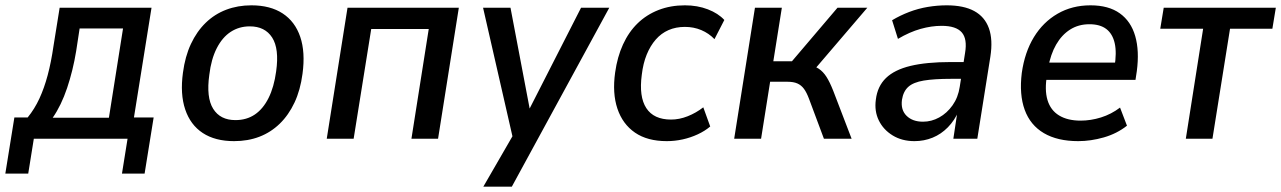

<svg xmlns="http://www.w3.org/2000/svg" viewBox="-47 -521 4811 721"><path d="M-27 131 7 -80H57Q83 -112 101 -151Q119 -190 132 -238.5Q145 -287 154 -349L177 -492H522L456 -80H530L496 131H411L432 0H80L59 131ZM151 -79H362L415 -414H252L239 -329Q227 -256 205 -190.5Q183 -125 151 -79Z M832 9Q761 9 714.5 -21.5Q668 -52 648.5 -110Q629 -168 640 -248Q648 -309 670 -356Q692 -403 725.5 -435.5Q759 -468 802.5 -484.5Q846 -501 897 -501Q968 -501 1014.5 -470.5Q1061 -440 1080.5 -382.5Q1100 -325 1089 -244Q1081 -183 1059 -136Q1037 -89 1003.5 -56.5Q970 -24 927 -7.5Q884 9 832 9ZM837 -70Q879 -70 910 -91Q941 -112 961.5 -153Q982 -194 990 -253Q1002 -338 975 -380Q948 -422 891 -422Q851 -422 819.5 -401.5Q788 -381 767 -340Q746 -299 739 -240Q727 -155 753.5 -112.5Q780 -70 837 -70Z M1180 0 1258 -492H1676L1598 0H1498L1563 -412H1347L1281 0Z M1768 180 1887 -26 1884 20 1767 -492H1870L1946 -92H1931L2135 -492H2241L1875 180Z M2457 9Q2384 9 2337.5 -23Q2291 -55 2271.5 -113Q2252 -171 2263 -249Q2271 -307 2292.5 -354Q2314 -401 2347.5 -433.5Q2381 -466 2426 -483.5Q2471 -501 2525 -501Q2572 -501 2611 -486Q2650 -471 2673 -446L2636 -374Q2615 -396 2586.5 -408Q2558 -420 2525 -420Q2491 -420 2463.5 -408Q2436 -396 2415.5 -372.5Q2395 -349 2381.5 -316Q2368 -283 2363 -240Q2352 -158 2380 -115Q2408 -72 2473 -72Q2504 -72 2535.5 -84.5Q2567 -97 2594 -118L2620 -46Q2600 -29 2573 -16.5Q2546 -4 2516.5 2.5Q2487 9 2457 9Z M2710 0 2788 -492H2889L2857 -291H2927L3098 -492H3210L3003 -250L2985 -277Q3011 -274 3027.5 -263Q3044 -252 3056.5 -232.5Q3069 -213 3082 -180L3151 0H3047L2991 -150Q2982 -174 2972 -187.5Q2962 -201 2947.5 -207.5Q2933 -214 2910 -214H2845L2811 0Z M3387 9Q3340 9 3305 -12.5Q3270 -34 3253 -69Q3236 -104 3242 -147Q3248 -197 3280 -228Q3312 -259 3372 -273.5Q3432 -288 3523 -288H3585L3576 -225H3525Q3461 -225 3422 -218.5Q3383 -212 3364 -195Q3345 -178 3340 -146Q3335 -108 3357.5 -86Q3380 -64 3419 -64Q3451 -64 3480 -80Q3509 -96 3530 -125.5Q3551 -155 3557 -195L3577 -322Q3586 -375 3564.5 -399.5Q3543 -424 3489 -424Q3451 -424 3410 -412.5Q3369 -401 3325 -375L3303 -445Q3333 -463 3367 -476Q3401 -489 3437 -495Q3473 -501 3508 -501Q3572 -501 3611.5 -479.5Q3651 -458 3666.5 -415Q3682 -372 3672 -308L3623 0H3533L3549 -106H3554Q3538 -69 3512.5 -43Q3487 -17 3455 -4Q3423 9 3387 9Z M4002 9Q3924 9 3873 -21Q3822 -51 3801 -108.5Q3780 -166 3790 -247Q3801 -325 3835.5 -381.5Q3870 -438 3924.5 -469.5Q3979 -501 4048 -501Q4116 -501 4158 -471Q4200 -441 4216 -385.5Q4232 -330 4222 -254L4217 -221H3866L3876 -286H4157L4138 -269Q4147 -323 4139 -358.5Q4131 -394 4107.5 -412Q4084 -430 4044 -430Q4003 -430 3971.5 -410Q3940 -390 3919 -353.5Q3898 -317 3889 -266L3885 -240Q3875 -184 3886.5 -145.5Q3898 -107 3930 -87.5Q3962 -68 4011 -68Q4049 -68 4087.5 -80Q4126 -92 4159 -117L4185 -49Q4147 -19 4098 -5Q4049 9 4002 9Z M4406 0 4471 -413H4310L4323 -492H4744L4731 -413H4572L4506 0Z"/></svg>

Font: Nunito Sans 10pt SemiCondensed SemiBold
Style: Italic
Weight: 600
Width: 4
Italic angle: -9°
Designer: Vernon Adams
Foundry: Vernon Adams
Version: Version 3.101;gftools[0.9.27]